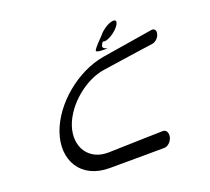

<svg xmlns="http://www.w3.org/2000/svg" viewBox="-88 -660 860 785"><g transform="rotate(-15 342.0 -267.5)"><path d="M593 -479C593 -479 501 -456 376 -424C261 -394 153 -287 124 -176C94 -59 160 33 283 22C420 10 521 0 521 0C536 -1 551 -18 554 -37C556 -57 546 -70 532 -68C532 -68 389 -52 297 -41C211 -31 158 -98 179 -186C200 -271 284 -353 365 -372C451 -393 585 -424 585 -424C598 -428 611 -442 613 -458C616 -474 606 -483 593 -479ZM458 -530C470 -549 466 -561 447 -555C429 -550 404 -530 392 -511C379 -495 356 -468 353 -457C350 -449 378 -450 402 -453C388 -458 373 -458 390 -485C393 -484 397 -484 403 -485C422 -491 446 -511 458 -530Z"/></g></svg>

Font: Hi. Perspective
Style: Perspective
Weight: 400
Designer: Mew Too, Robert Jablonski
Foundry: Cannot Into Space Fonts
Version: Version 1.996